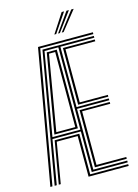

<svg xmlns="http://www.w3.org/2000/svg" viewBox="-140 -1035 797 1110"><g transform="rotate(-15 258.5 -480.0)"><path d="M18.8 0 159.2 -800H487.5V-789.2H169.5L31.2 0ZM44.5 0 180 -778.5H487.5V-767.8H284.5V-406.8H477.5V-396H284.5V-32.2H487.5V-21.5H272.2V-264.2H102.2L57 0ZM69.2 0 112.5 -254H260V-10.8H487.5V0H247.5V-243.2H122.2L81 0ZM105 -275H272.2V-767.8H189.5ZM119.5 -286.2 200 -757H260V-286.2ZM134 -296.8H247.5V-746.2H210.5ZM296.8 -417.5V-757H487.5V-746.2H309.2V-428.2H477.5V-417.5ZM296.8 -43V-385.5H477.5V-374.8H309.2V-53.8H487.5V-43ZM269 -845 343.5 -959.8H358L280.2 -845ZM313.2 -845 401 -959.8H415.5L324.5 -845ZM291.2 -845 372.2 -959.8H386.8L302.2 -845Z"/></g></svg>

Font: Big Shoulders Inline Text Thin Light
Style: Regular
Weight: 300
Version: Version 2.002